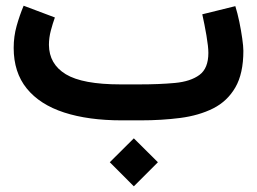

<svg xmlns="http://www.w3.org/2000/svg" viewBox="-20 -425 908 678"><path d="M367.7 147.9 452.6 63.5 537.6 147.9 452.6 232.9ZM476.1 0H410.2Q292 0 206.3 -27.8Q120.6 -55.7 74.5 -112.5Q28.3 -169.4 28.3 -255.9Q28.3 -296.4 38.8 -333.7Q49.3 -371.1 63.5 -404.8L173.8 -363.3Q166 -341.8 159.4 -316.7Q152.8 -291.5 152.8 -266.6Q153.3 -198.7 212.4 -162.8Q271.5 -127 405.3 -127H472.7Q543 -127 597.9 -132.1Q652.8 -137.2 684.3 -160.4Q715.8 -183.6 715.8 -238.3Q715.8 -259.8 709 -299.8Q702.1 -339.8 694.3 -374.5L811 -403.3Q818.8 -378.4 825.2 -347.7Q831.5 -316.9 835.4 -289.1Q839.4 -261.2 839.4 -245.6Q839.4 -165 811 -116.2Q782.7 -67.4 732.7 -42.2Q682.6 -17.1 616.7 -8.5Q550.8 0 476.1 0Z"/></svg>

Font: Vazir FD
Style: Bold-FD
Weight: 700
Designer: Saber Rastikerdar
Foundry: Saber Rastikerdar
Version: Version 30.1.0